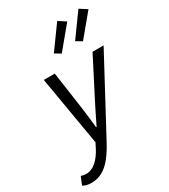

<svg xmlns="http://www.w3.org/2000/svg" viewBox="-293 -866 1038 1181"><g transform="rotate(-30 226.5 -275.0)"><path d="M-1.7 209.5Q-18 209.5 -33.7 206Q-49.4 202.5 -61.9 195.1L-38.7 138.5Q-22.9 145.2 -1.2 145.2Q35.7 145.2 68.7 116.2Q101.7 87.1 126.7 37.4L143.2 4.8L59.5 -486.1H137.5L176.5 -213.8Q181.4 -181.3 185.1 -143.9Q188.8 -106.5 192.6 -73.8H196.6Q213.1 -107.7 231.1 -144.3Q249.2 -180.9 266 -213.8L405.8 -486.1H484.4L204.2 36.4Q174.7 92.1 143.8 130.8Q112.9 169.5 77.3 189.5Q41.8 209.5 -1.7 209.5ZM236.3 -571.1 194.7 -596.3 312.2 -758.9 364.4 -725.5ZM387.1 -571.1 345.6 -596.3 463 -758.9 515.2 -725.5Z"/></g></svg>

Font: Source Sans Variable
Style: Italic
Weight: 200
Italic angle: -11°
Designer: Paul D. Hunt
Foundry: Adobe Systems Incorporated
Version: Version 3.006;hotconv 1.0.111;makeotfexe 2.5.65597